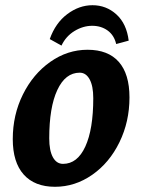

<svg xmlns="http://www.w3.org/2000/svg" viewBox="-20 -703 547 737"><path d="M29 -169Q29 -262 68 -340.5Q107 -419 173 -465.5Q239 -512 316 -512Q395 -512 436 -465.5Q477 -419 477 -329Q477 -236 438.5 -157Q400 -78 334 -32Q268 14 191 14Q113 14 71 -33Q29 -80 29 -169ZM338 -326Q338 -373 324 -398.5Q310 -424 286 -424Q231 -424 200 -357.5Q169 -291 169 -172Q169 -125 183 -99.5Q197 -74 222 -74Q277 -74 307.5 -140.5Q338 -207 338 -326ZM335 -683Q388 -683 427 -647.5Q466 -612 474 -547L426 -534Q418 -568 393 -586Q368 -604 334 -604Q299 -604 266 -584Q233 -564 216 -528L171 -553Q193 -615 238.5 -649Q284 -683 335 -683Z"/></svg>

Font: Andada Pro ExtraBold
Style: Italic
Weight: 800
Italic angle: -6.99998°
Designer: Carolina Giovagnoli
Foundry: Huerta Tipografica
Version: Version 3.005; ttfautohint (v1.8.4)